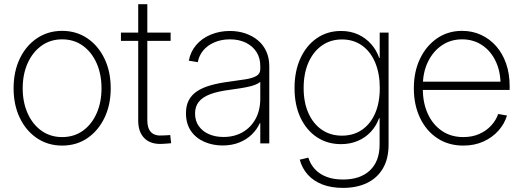

<svg xmlns="http://www.w3.org/2000/svg" viewBox="-20 -685 2497 917"><path d="M276.9 10.3Q209 10.3 156.5 -25.1Q104 -60.5 74.5 -122.3Q44.9 -184.1 44.9 -263.2Q44.9 -343.3 74.5 -405Q104 -466.8 156.5 -502.2Q209 -537.6 276.9 -537.6Q344.7 -537.6 397 -502.2Q449.2 -466.8 479 -405Q508.8 -343.3 508.8 -263.2Q508.8 -184.1 479 -122.3Q449.2 -60.5 397.2 -25.1Q345.2 10.3 276.9 10.3ZM276.9 -30.3Q333.5 -30.3 375.7 -60.5Q418 -90.8 441.4 -143.6Q464.8 -196.3 464.8 -263.2Q464.8 -330.6 441.4 -383.3Q418 -436 375.7 -466.6Q333.5 -497.1 276.9 -497.1Q220.7 -497.1 178.2 -466.6Q135.7 -436 112.1 -383.3Q88.4 -330.6 88.4 -263.2Q88.4 -196.3 112.1 -143.6Q135.7 -90.8 178.2 -60.5Q220.7 -30.3 276.9 -30.3Z M794.9 -529.3V-489.7H557.6V-529.3ZM640.1 -665H683.6V-111.3Q683.6 -71.3 702.1 -53Q720.7 -34.7 758.3 -38.1Q766.6 -38.1 775.6 -38.8Q784.7 -39.6 793 -40L797.4 -1Q788.1 0 777.8 0.7Q767.6 1.5 757.8 2Q701.2 5.9 670.7 -23.9Q640.1 -53.7 640.1 -108.4Z M1043 9.8Q996.1 9.8 956.1 -7.6Q916 -24.9 892.1 -59.3Q868.2 -93.8 868.2 -144.5Q868.2 -179.7 881.1 -205.1Q894 -230.5 919.9 -248.3Q945.8 -266.1 985.1 -277.3Q1024.4 -288.6 1077.6 -295.4Q1122.6 -301.3 1155 -306.6Q1187.5 -312 1205.3 -322.8Q1223.1 -333.5 1223.1 -354.5V-370.1Q1223.1 -408.2 1205.1 -436.5Q1187 -464.8 1154.3 -481Q1121.6 -497.1 1078.1 -497.1Q1037.1 -497.1 1004.2 -482.9Q971.2 -468.8 950.7 -444.1Q930.2 -419.4 924.8 -388.2L881.8 -395Q889.6 -438 917 -470Q944.3 -502 986.3 -519.5Q1028.3 -537.1 1077.6 -537.1Q1117.2 -537.1 1151.4 -525.6Q1185.5 -514.2 1211.4 -492.7Q1237.3 -471.2 1251.7 -439.9Q1266.1 -408.7 1266.1 -369.1V0H1223.1V-96.7H1220.7Q1207.5 -66.9 1182.6 -42.7Q1157.7 -18.6 1122.6 -4.4Q1087.4 9.8 1043 9.8ZM1047.4 -30.8Q1099.1 -30.8 1138.7 -53.5Q1178.2 -76.2 1200.7 -117.4Q1223.1 -158.7 1223.1 -213.9V-293.9Q1214.4 -286.6 1200.2 -280.8Q1186 -274.9 1167.2 -270.8Q1148.4 -266.6 1126 -263.2Q1103.5 -259.8 1079.1 -256.3Q1021 -249 984.1 -235.1Q947.3 -221.2 929.4 -198.7Q911.6 -176.3 911.6 -143.1Q911.6 -107.4 929.7 -82.3Q947.8 -57.1 978.5 -43.9Q1009.3 -30.8 1047.4 -30.8Z M1618.2 212.4Q1562 212.4 1519.8 196Q1477.5 179.7 1450.2 149.4Q1422.9 119.1 1411.6 77.6L1452.6 67.9Q1462.4 99.6 1484.1 123Q1505.9 146.5 1539.3 159.4Q1572.8 172.4 1618.2 172.4Q1700.7 172.4 1746.8 128.9Q1793 85.4 1793 4.9V-120.6H1790.5Q1777.3 -84 1751.5 -55.9Q1725.6 -27.8 1689.2 -12.2Q1652.8 3.4 1608.4 3.4Q1543.5 3.4 1493.4 -29.8Q1443.4 -63 1415 -123.3Q1386.7 -183.6 1386.7 -264.6Q1386.7 -345.2 1415 -406.7Q1443.4 -468.3 1493.4 -502.7Q1543.5 -537.1 1608.9 -537.1Q1654.3 -537.1 1690.7 -520.3Q1727.1 -503.4 1752.9 -474.1Q1778.8 -444.8 1791 -408.2H1793.5V-529.3H1835.9V5.4Q1835.9 73.2 1808.8 119.4Q1781.7 165.5 1732.7 189Q1683.6 212.4 1618.2 212.4ZM1613.3 -37.1Q1668 -37.1 1708.7 -64.9Q1749.5 -92.8 1771.7 -143.8Q1793.9 -194.8 1793.9 -264.6Q1793.9 -333.5 1772 -386Q1750 -438.5 1709.2 -467.5Q1668.5 -496.6 1613.3 -496.6Q1558.6 -496.6 1517.3 -467.5Q1476.1 -438.5 1453.1 -386.2Q1430.2 -334 1430.2 -264.6Q1430.2 -195.3 1453.4 -144Q1476.6 -92.8 1517.6 -64.9Q1558.6 -37.1 1613.3 -37.1Z M2192.9 10.3Q2121.6 10.3 2068.4 -25.1Q2015.1 -60.5 1985.8 -122.6Q1956.5 -184.6 1956.5 -263.2Q1956.5 -342.8 1986.1 -404.5Q2015.6 -466.3 2067.6 -502Q2119.6 -537.6 2187 -537.6Q2235.8 -537.6 2277.3 -518.6Q2318.8 -499.5 2349.6 -464.6Q2380.4 -429.7 2397.2 -381.3Q2414.1 -333 2414.1 -273.4V-255.4H1981V-294.9H2389.6L2370.6 -281.7Q2370.6 -343.8 2347.4 -392.6Q2324.2 -441.4 2282.7 -469.2Q2241.2 -497.1 2187 -497.1Q2132.3 -497.1 2090.1 -468.3Q2047.9 -439.5 2023.7 -389.4Q1999.5 -339.4 1999.5 -274.9V-259.8Q1999.5 -193.4 2023.2 -141.6Q2046.9 -89.8 2090.3 -60.1Q2133.8 -30.3 2192.9 -30.3Q2235.8 -30.3 2269.5 -45.4Q2303.2 -60.5 2326.2 -85.7Q2349.1 -110.8 2359.4 -140.6L2401.4 -133.3Q2389.6 -93.8 2360.6 -61Q2331.5 -28.3 2288.8 -9Q2246.1 10.3 2192.9 10.3Z"/></svg>

Font: Inter 24pt ExtraLight
Style: Regular
Weight: 250
Designer: Rasmus Andersson
Foundry: rsms
Version: Version 4.001;git-66647c0bb